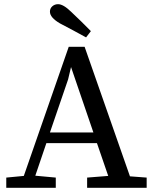

<svg xmlns="http://www.w3.org/2000/svg" viewBox="-20 -899 736 919"><path d="M306 -519 219 -265H427L320 -578ZM10 0V-49L94 -57L309 -675H385L602 -55L682 -49V0H397V-49L498 -57L444 -214H202L149 -58L247 -49V0ZM415 -750 392 -720Q361 -737 329.5 -754Q298 -771 267 -787Q219 -815 219 -843Q219 -859 230.5 -869Q242 -879 258 -879Q283 -879 320 -843Q345 -820 368.5 -796.5Q392 -773 415 -750Z"/></svg>

Font: Source Serif 4 SmText
Style: Regular
Weight: 400
Designer: Frank Grießhammer
Foundry: Adobe
Version: Version 4.005;hotconv 1.1.0;makeotfexe 2.6.0